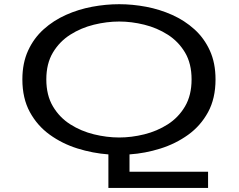

<svg xmlns="http://www.w3.org/2000/svg" viewBox="-20 -726 1140 914"><path d="M496 168.5V9Q421.5 3.5 348.8 -19.2Q276 -42 216.8 -84.8Q157.5 -127.5 122 -192.8Q86.5 -258 86.5 -348Q86.5 -426 113.8 -485.2Q141 -544.5 187.8 -586.5Q234.5 -628.5 293.8 -655Q353 -681.5 418.5 -693.8Q484 -706 547.5 -706Q610.5 -706 675.5 -693.8Q740.5 -681.5 799.8 -655Q859 -628.5 905.5 -586.5Q952 -544.5 979 -485.2Q1006 -426 1006 -348Q1006 -257.5 970.5 -192.2Q935 -127 875.5 -84.2Q816 -41.5 743.5 -18.8Q671 4 596.5 9V91.5H970.5V168.5ZM547.5 -71.5Q606 -71.5 666.8 -86.5Q727.5 -101.5 778.5 -134Q829.5 -166.5 860.8 -219.5Q892 -272.5 892 -348Q892 -423.5 860.8 -476Q829.5 -528.5 778.5 -561Q727.5 -593.5 666.8 -608.5Q606 -623.5 547.5 -623.5Q488.5 -623.5 427.2 -608.5Q366 -593.5 314.8 -561Q263.5 -528.5 232 -476Q200.5 -423.5 200.5 -348Q200.5 -272.5 232 -219.5Q263.5 -166.5 314.8 -134Q366 -101.5 427.2 -86.5Q488.5 -71.5 547.5 -71.5Z"/></svg>

Font: Trispace Expanded
Style: Regular
Weight: 400
Width: 7
Designer: Tyler Finck
Foundry: Etcetera Type Company
Version: Version 1.210; ttfautohint (v1.8.3)